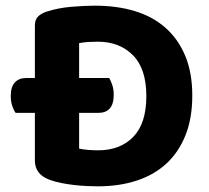

<svg xmlns="http://www.w3.org/2000/svg" viewBox="-20 -642 737 677"><path d="M658 -305Q658 -225 634 -165Q610 -105 566.5 -65Q523 -25 461.5 -5Q400 15 325 15Q308 15 286.5 14Q265 13 242.5 10.5Q220 8 197 3.5Q174 -1 155 -8Q103 -27 103 -76V-244H35Q28 -254 23 -269Q18 -284 18 -304Q18 -336 32.5 -351.5Q47 -367 73 -367H103V-552Q103 -572 113.5 -583Q124 -594 144 -601Q185 -614 231 -618Q277 -622 315 -622Q392 -622 455 -603Q518 -584 563 -544.5Q608 -505 633 -445.5Q658 -386 658 -305ZM496 -303Q496 -400 448.5 -447.5Q401 -495 325 -495Q307 -495 291 -494Q275 -493 259 -490V-367H365Q371 -357 376 -342Q381 -327 381 -308Q381 -275 367 -259.5Q353 -244 327 -244H259V-118Q272 -115 290.5 -113.5Q309 -112 326 -112Q404 -112 450 -159.5Q496 -207 496 -303Z"/></svg>

Font: Baloo Da 2
Style: Bold
Weight: 700
Designer: Noopur Datye, Sulekha Rajkumar and Ek Type
Foundry: Ek Type
Version: Version 1.640;hotconv 1.0.111;makeotfexe 2.5.65597; ttfautoh